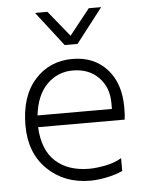

<svg xmlns="http://www.w3.org/2000/svg" viewBox="-53 -786 636 833"><g transform="rotate(-5 265.0 -370.0)"><path d="M427 -299V-325Q427 -393 384.5 -436.5Q342 -480 272 -480Q206 -480 159.5 -433.5Q113 -387 103 -299ZM307 3Q194 3 120.5 -68.5Q47 -140 47 -260Q47 -387 111 -458.5Q175 -530 275 -530Q368 -530 424.5 -468.5Q481 -407 481 -301Q481 -266 478 -248H101Q106 -148 160.5 -98.5Q215 -49 307 -49Q337 -49 378 -57Q419 -65 448 -83V-27Q418 -13 378.5 -5Q339 3 307 3ZM303 -593H247L131 -743H185L276 -631L365 -743H419Z"/></g></svg>

Font: LXGW 975 Gothic SC 200W
Style: Regular
Weight: 200
Version: Version 2.01;February 25, 2021